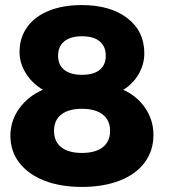

<svg xmlns="http://www.w3.org/2000/svg" viewBox="-20 -729 671 757"><path d="M549 -519Q549 -475 526.5 -436.5Q504 -398 466 -375Q521 -350 553 -302.5Q585 -255 585 -197Q585 -135 550.5 -88.5Q516 -42 452 -17Q388 8 303 8Q218 8 154.5 -17Q91 -42 56 -87.5Q21 -133 21 -194Q21 -253 56 -301.5Q91 -350 149 -375Q107 -400 82 -440Q57 -480 57 -524Q57 -580 87 -622Q117 -664 172.5 -686.5Q228 -709 302 -709Q415 -709 482 -657.5Q549 -606 549 -519ZM209 -509Q209 -473 233.5 -453.5Q258 -434 303 -434Q349 -434 373 -453.5Q397 -473 397 -509Q397 -546 373 -566Q349 -586 303 -586Q258 -586 233.5 -566Q209 -546 209 -509ZM193 -213Q193 -171 221.5 -148.5Q250 -126 303 -126Q356 -126 385 -148.5Q414 -171 414 -213Q414 -255 385 -277.5Q356 -300 303 -300Q250 -300 221.5 -277.5Q193 -255 193 -213Z"/></svg>

Font: Montserrat V1
Style: Bold
Weight: 700
Designer: Julieta Ulanovsky
Foundry: Julieta Ulanovsky
Version: Version 6.001